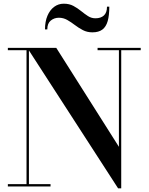

<svg xmlns="http://www.w3.org/2000/svg" viewBox="-20 -1009 804 1039"><path d="M136.5 -750V-12.5H253.5V0H22.5V-12.5H123.5V-737.5H22.5V-750ZM741.5 -750V-737.5H636V10H619L127.5 -750H284.5L623.5 -214.5V-737.5H508V-750ZM480 -834Q451.5 -834 428.5 -846Q405.5 -858 385.2 -873.5Q365 -889 344 -901Q323 -913 298.5 -913Q273.5 -913 254.8 -897.8Q236 -882.5 236 -850H223.5Q223.5 -892.5 236.8 -923.8Q250 -955 273 -972Q296 -989 325 -989Q355 -989 377.2 -977Q399.5 -965 418.5 -949.5Q437.5 -934 456 -922Q474.5 -910 496.5 -910Q525.5 -910 542.2 -925.2Q559 -940.5 559 -973H571.5Q571.5 -926 562.8 -895Q554 -864 534 -849Q514 -834 480 -834Z"/></svg>

Font: Bodoni Moda 18pt SemiBold
Style: Regular
Weight: 600
Designer: Owen Earl
Foundry: indestructible type
Version: Version 2.005